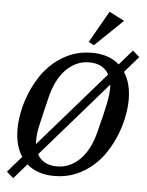

<svg xmlns="http://www.w3.org/2000/svg" viewBox="-64 -1004 841 1100"><g transform="rotate(5 356.5 -454.0)"><path d="M15 11 95 -81Q54 -143 54 -239Q54 -282 64 -334Q74 -386 94.5 -438.5Q115 -491 146.5 -540Q178 -589 221 -626.5Q264 -664 319 -687Q374 -710 442 -710Q491 -710 530.5 -696.5Q570 -683 599 -657L674 -743L713 -709L633 -617Q674 -555 674 -459Q674 -416 664 -364Q654 -312 633.5 -259.5Q613 -207 581.5 -158Q550 -109 507 -71.5Q464 -34 409 -11Q354 12 286 12Q237 12 197.5 -1.5Q158 -15 129 -41L54 45ZM430 -654Q389 -654 354.5 -637Q320 -620 293 -591Q266 -562 246.5 -521.5Q227 -481 216 -435Q202 -377 192.5 -337.5Q183 -298 177 -270.5Q171 -243 168.5 -223Q166 -203 166 -183Q166 -177 166 -171.5Q166 -166 167 -161L544 -594Q529 -622 501 -638Q473 -654 430 -654ZM298 -44Q339 -44 373.5 -61Q408 -78 435 -107Q462 -136 481.5 -176Q501 -216 512 -263Q527 -321 536.5 -360Q546 -399 551.5 -427Q557 -455 559.5 -475Q562 -495 562 -515Q562 -521 562 -526.5Q562 -532 561 -537L184 -104Q199 -76 227 -60Q255 -44 298 -44ZM417 -770 521 -953 608 -908 448 -754Z"/></g></svg>

Font: IBM Plex Serif Medium
Style: Italic
Weight: 500
Italic angle: -14°
Designer: Mike Abbink, Paul van der Laan, Pieter van Rosmalen
Foundry: Bold Monday
Version: Version 2.5